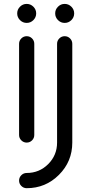

<svg xmlns="http://www.w3.org/2000/svg" viewBox="-20 -733 470 987"><path d="M166 -664.1Q166 -644 151.6 -629.6Q137.2 -615.2 117.2 -615.2Q97.2 -615.2 82.8 -629.6Q68.4 -644 68.4 -664.1Q68.4 -684.1 82.8 -698.5Q97.2 -712.9 117.2 -712.9Q137.2 -712.9 151.6 -698.5Q166 -684.1 166 -664.1ZM78.1 -507.8Q78.1 -523.9 89.6 -535.4Q101.1 -546.9 117.2 -546.9Q133.3 -546.9 144.8 -535.4Q156.2 -523.9 156.2 -507.8V-39.1Q156.2 -22.9 144.8 -11.5Q133.3 0 117.2 0Q101.1 0 89.6 -11.5Q78.1 -22.9 78.1 -39.1ZM361.3 -664.1Q361.3 -644 346.9 -629.6Q332.5 -615.2 312.5 -615.2Q292.5 -615.2 278.1 -629.6Q263.7 -644 263.7 -664.1Q263.7 -684.1 278.1 -698.5Q292.5 -712.9 312.5 -712.9Q332.5 -712.9 346.9 -698.5Q361.3 -684.1 361.3 -664.1ZM273.4 0V-507.8Q273.4 -523.9 284.9 -535.4Q296.4 -546.9 312.5 -546.9Q328.6 -546.9 340.1 -535.4Q351.6 -523.9 351.6 -507.8V0Q351.6 97.2 283 165.8Q214.4 234.4 117.2 234.4Q101.1 234.4 89.6 222.9Q78.1 211.4 78.1 195.3Q78.1 179.2 89.6 167.7Q101.1 156.2 117.2 156.2Q182.1 156.2 227.8 110.6Q273.4 64.9 273.4 0Z"/></svg>

Font: Comfortaa
Style: Regular
Weight: 400
Designer: Johan Aakerlund - aajohan
Foundry: Johan Aakerlund
Version: Version 2.004 2013